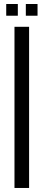

<svg xmlns="http://www.w3.org/2000/svg" viewBox="-20 -933 216 953"><path d="M51.9 0V-800H124.4V0ZM108.2 -855V-913.1H166.3V-855ZM10.9 -855V-913.1H68.5V-855Z"/></svg>

Font: Big Shoulders Thin
Style: Regular
Weight: 100
Designer: Patric King
Foundry: XO Type Co
Version: Version 2.002